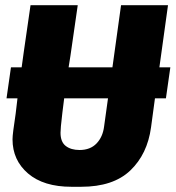

<svg xmlns="http://www.w3.org/2000/svg" viewBox="-20 -706 673 736"><path d="M22 -448H63Q67 -475 71 -506Q82 -584 97 -686H278Q261 -572 250 -492Q246 -469 243 -448H411L444 -686H624L591 -448H633L616 -329H574L559 -218Q545 -115 479.5 -52.5Q414 10 291 10H254Q147 10 87.5 -41Q28 -92 28 -172Q28 -183 31 -206.5Q34 -230 40 -270Q43 -296 47 -329H5ZM226 -329Q222 -295 219 -273Q215 -240 213.5 -222.5Q212 -205 212 -197Q212 -162 232 -146.5Q252 -131 285 -131Q326 -131 350 -156Q374 -181 379 -221L394 -329Z"/></svg>

Font: Chivo Mono Medium ExtraBold
Style: Italic
Weight: 800
Italic angle: -8.05°
Monospace: yes
Version: Version 1.008